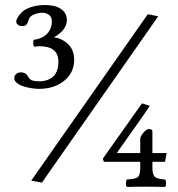

<svg xmlns="http://www.w3.org/2000/svg" viewBox="-20 -657 700 756"><path d="M562 -601.1 603 -592.8 145 62 103 54.2ZM184.1 -573.2Q184.1 -590.8 172.4 -598.9Q160.6 -606.9 146 -606.9Q131.3 -606.9 115.2 -600.6Q99.1 -594.2 94.2 -583Q93.3 -580.6 91.8 -575.7Q90.3 -570.8 89.1 -567.9Q87.9 -564.9 85.2 -561.3Q82.5 -557.6 77.9 -555.9Q73.2 -554.2 66.9 -554.2Q58.1 -554.2 52.5 -558.1Q46.9 -562 45.4 -565.7Q43.9 -569.3 43.9 -571.8Q43.9 -579.1 50 -589.4Q56.2 -599.6 68.1 -610.8Q80.1 -622.1 104 -629.6Q127.9 -637.2 158.2 -637.2Q197.3 -637.2 220.2 -621.6Q243.2 -606 243.2 -578.1Q243.2 -538.6 191.9 -509.8Q221.7 -507.3 246.8 -484.4Q272 -461.4 272 -421.9Q272 -370.6 232.7 -338.9Q193.4 -307.1 132.8 -307.1Q121.6 -307.1 106.4 -309.3Q91.3 -311.5 75 -316.2Q58.6 -320.8 47.4 -329.6Q36.1 -338.4 36.1 -349.6Q36.1 -359.4 43.7 -365.7Q51.3 -372.1 61 -372.1Q82.5 -372.1 90.8 -355Q95.7 -345.2 105.2 -341.1Q114.7 -336.9 137.2 -336.9Q149.4 -336.9 160.9 -340.1Q172.4 -343.3 184.1 -351.1Q195.8 -358.9 202.9 -375.2Q210 -391.6 210 -414.1Q210 -475.1 134.8 -475.1Q130.9 -475.1 115.2 -473.1Q107.4 -482.4 112.8 -500Q146 -504.4 165 -523.7Q184.1 -543 184.1 -573.2ZM532.2 3.9V-20H389.2L384.8 -32.2L539.1 -250L569.8 -240.2Q544.9 -202.1 496.8 -135Q448.7 -67.9 439.9 -54.2H532.2V-110.8Q532.2 -117.2 540 -128.9Q555.7 -148.9 565.9 -148.9Q580.1 -148.9 580.1 -139.2V-54.2H636.2L629.9 -20H580.1V3.9Q580.1 32.2 591.1 40.3Q602.1 48.3 630.9 49.8Q633.8 55.7 633.8 64.9Q633.8 74.2 630.9 79.1Q601.1 78.1 555.2 78.1Q508.8 78.1 479 79.1Q476.1 74.2 475.8 65.2Q475.6 56.2 479 49.8Q511.7 48.3 522 40.8Q532.2 33.2 532.2 3.9Z"/></svg>

Font: Linux Libertine G
Style: Regular
Weight: 400
Designer: Philipp H. Poll
Foundry: Philipp H. Poll
Version: Version 4.7.5